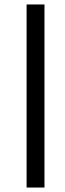

<svg xmlns="http://www.w3.org/2000/svg" viewBox="-20 -819 293 859"><path d="M99 -759V-799H179V-759V-20V20H99V-20Z"/></svg>

Font: Nordica Advanced
Style: RegularExtended
Weight: 300
Version: Version 1.07